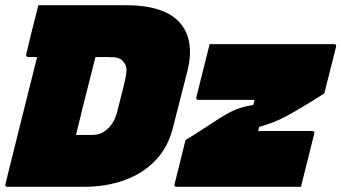

<svg xmlns="http://www.w3.org/2000/svg" viewBox="-39 -720 1315 740"><path d="M445 -700Q595 -700 654.5 -632Q714 -564 682 -441L627 -226Q608 -151 559.5 -101Q511 -51 440.5 -25.5Q370 0 284 0H-10Q-21 0 -18 -11Q9 -122 40.5 -246.5Q72 -371 104 -500H70Q65 -500 63 -503.5Q61 -507 62 -511Q74 -561 85 -606Q96 -651 109 -700ZM769 -550H1248Q1259 -550 1256 -539L1211 -360Q1169 -333 1129.5 -309.5Q1090 -286 1068 -274Q1038 -258 1013 -248.5Q988 -239 960 -231L956 -215H1164Q1175 -215 1172 -204Q1159 -153 1146.5 -102Q1134 -51 1121 0H642Q631 0 634 -11L676 -180Q734 -216 771.5 -241Q809 -266 832 -279Q881 -308 937 -315L942 -335H726Q715 -335 718 -346Q731 -397 742.5 -444.5Q754 -492 769 -550ZM254 -200H319Q352 -200 377.5 -225Q403 -250 413 -290L437 -386Q448 -429 448.5 -449.5Q449 -470 434 -485Q427 -493 416 -496.5Q405 -500 377 -500H329Q325 -486 320.5 -467.5Q316 -449 312 -433Q297 -375 282.5 -317Q268 -259 254 -200Z"/></svg>

Font: Recursive Sn Lnr St XBk
Style: Italic
Weight: 1000
Italic angle: -15°
Version: Version 1.079;hotconv 1.0.112;makeotfexe 2.5.65598; ttfautoh